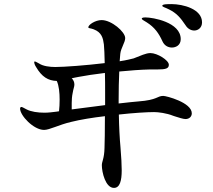

<svg xmlns="http://www.w3.org/2000/svg" viewBox="-20 -875 1040 937"><path d="M817 -855C798 -855 772 -855 772 -847C772 -841 786 -839 805 -829C841 -811 860 -790 886 -751C896 -735 912 -726 928 -726C946 -726 966 -739 966 -766C966 -831 873 -855 817 -855ZM696 -766C734 -742 755 -713 773 -673C783 -651 802 -643 819 -643C838 -643 862 -654 862 -684C862 -767 725 -790 690 -790C681 -790 672 -789 672 -784C672 -779 682 -775 696 -766ZM777 -407C746 -407 750 -387 655 -380C639 -379 604 -375 559 -370V-387C559 -436 560 -485 562 -526C614 -531 666 -535 710 -536H748C790 -536 804 -541 804 -559C804 -581 748 -616 714 -616C692 -616 666 -603 632 -590C618 -586 594 -581 564 -576L567 -612C570 -641 591 -668 591 -689C591 -720 524 -777 476 -777C445 -777 411 -754 411 -742C411 -736 422 -738 437 -732C477 -717 483 -688 487 -658C489 -641 490 -608 491 -567C400 -556 293 -548 250 -548C223 -548 190 -552 171 -565C160 -571 153 -575 150 -575C148 -575 147 -574 147 -572C147 -566 150 -557 156 -548C184 -500 215 -481 257 -480C268 -457 271 -421 271 -389C271 -369 270 -349 268 -332C264 -331 259 -331 255 -330C239 -328 217 -325 197 -325C164 -325 131 -330 110 -341C96 -348 89 -353 84 -353C82 -353 78 -351 78 -345C78 -311 144 -241 195 -241C222 -241 267 -266 327 -280C371 -291 431 -301 492 -308C492 -237 491 -177 490 -153C489 -101 477 -87 477 -69C477 -34 495 42 536 42C565 42 574 7 574 -44C574 -68 572 -110 568 -156C564 -199 561 -256 560 -316C632 -324 698 -328 732 -328C752 -328 793 -323 825 -310C828 -309 830 -308 834 -307C850 -302 874 -294 885 -294C905 -294 916 -307 916 -322C916 -375 791 -407 777 -407ZM330 -341V-372C330 -387 331 -405 335 -423C338 -442 343 -452 343 -462C343 -474 339 -484 330 -493C341 -495 352 -498 365 -500C396 -506 442 -513 492 -519C493 -488 493 -456 493 -423V-362Z"/></svg>

Font: Shippori Mincho OTF SemiBold
Style: Regular
Weight: 600
Designer: FONTDASU
Foundry: FONTDASU / Google Inc. / but / Adobe
Version: Version 3.300;hotconv 1.0.109;makeotfexe 2.5.65596